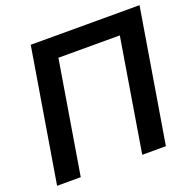

<svg xmlns="http://www.w3.org/2000/svg" viewBox="-128 -858 992 987"><g transform="rotate(-20 368.0 -364.0)"><path d="M735.8 -727.5 615.2 0H485.8L587.4 -616.2H251.5L149.4 0H20L140.6 -727.5Z"/></g></svg>

Font: Inter 28pt SemiBold
Style: Italic
Weight: 600
Italic angle: -9.3988°
Designer: Rasmus Andersson
Foundry: rsms
Version: Version 4.001;git-66647c0bb